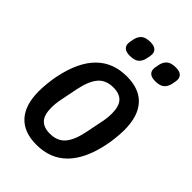

<svg xmlns="http://www.w3.org/2000/svg" viewBox="-219 -824 929 929"><g transform="rotate(45 246.0 -359.0)"><path d="M208 12Q122 12 77.5 -37Q33 -86 33 -180Q33 -203 36 -233.5Q39 -264 45 -293Q95 -532 284 -532Q370 -532 414.5 -483Q459 -434 459 -340Q459 -317 456 -286.5Q453 -256 447 -227Q397 12 208 12ZM216 -72Q266 -72 293.5 -103Q321 -134 335 -201L356 -306Q358 -317 359 -329Q360 -341 360 -352Q360 -403 339 -425.5Q318 -448 276 -448Q226 -448 198.5 -417Q171 -386 157 -319L136 -214Q134 -203 133 -191Q132 -179 132 -168Q132 -117 153 -94.5Q174 -72 216 -72ZM223 -612Q198 -612 186.5 -622Q175 -632 175 -648Q175 -654 176 -660.5Q177 -667 180 -681Q185 -704 200 -717Q215 -730 247 -730Q272 -730 283.5 -720Q295 -710 295 -694Q295 -688 294 -681.5Q293 -675 290 -661Q285 -638 270 -625Q255 -612 223 -612ZM397 -612Q372 -612 360.5 -622Q349 -632 349 -648Q349 -654 350 -660.5Q351 -667 354 -681Q359 -704 374 -717Q389 -730 421 -730Q446 -730 457.5 -720Q469 -710 469 -694Q469 -688 468 -681.5Q467 -675 464 -661Q459 -638 444 -625Q429 -612 397 -612Z"/></g></svg>

Font: IBM Plex Sans Condensed Medium
Style: Italic
Weight: 500
Width: 3
Italic angle: -11°
Designer: Mike Abbink, Paul van der Laan, Pieter van Rosmalen
Foundry: Bold Monday
Version: Version 1.3